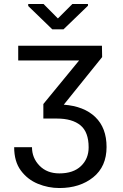

<svg xmlns="http://www.w3.org/2000/svg" viewBox="-20 -760 622 973"><path d="M200.7 -739.7 273.4 -666.5 346.7 -739.7H425.8V-731L301.8 -611.3H245.1L123 -729.5V-739.7ZM199.7 -159.2V-232.9L380.9 -453.6H72.3V-528.3H496.6L497.6 -470.7L303.2 -229.5Q406.2 -221.7 463.1 -166.7Q520 -111.8 520 -15.1Q520 84 452.4 138.4Q384.8 192.9 280.8 192.9Q224.6 192.9 172.1 171.4Q119.6 149.9 85.7 104.2Q51.8 58.6 51.8 -14.2H142.1Q142.1 40.5 180.2 79.6Q218.3 118.7 280.8 118.7Q351.6 118.7 390.4 81.5Q429.2 44.4 429.2 -13.2Q429.2 -90.8 387.7 -125Q346.2 -159.2 268.6 -159.2Z"/></svg>

Font: Roboto21382017
Style: Regular
Weight: 400
Designer: Christian Robertson
Foundry: Google
Version: Version 2.138; 2017